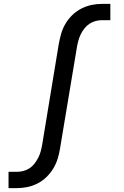

<svg xmlns="http://www.w3.org/2000/svg" viewBox="-20 -755 640 990"><path d="M24 215V131H67Q84 131 101 126.5Q118 122 132.5 112.5Q147 103 158 88.5Q169 74 177 58.5Q185 43 189.5 27Q194 11 197 -6L283 -528Q288 -555 295.5 -581.5Q303 -608 317.5 -632.5Q332 -657 353 -677.5Q374 -698 400 -711Q426 -724 452.5 -729.5Q479 -735 506 -735H549V-651H506Q489 -651 472.5 -646.5Q456 -642 441.5 -632.5Q427 -623 415.5 -608.5Q404 -594 396.5 -578.5Q389 -563 384.5 -547Q380 -531 377 -514L290 8Q286 35 278 61.5Q270 88 255.5 112.5Q241 137 220 157.5Q199 178 173.5 191Q148 204 121 209.5Q94 215 67 215Z"/></svg>

Font: Iosevka Medium Extended
Style: Italic
Weight: 500
Width: 7
Italic angle: -9°
Monospace: yes
Designer: Belleve Invis
Foundry: Belleve Invis
Version: Version 32.5.0; ttfautohint (v1.8.4)